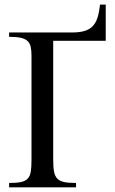

<svg xmlns="http://www.w3.org/2000/svg" viewBox="-20 -801 492 821"><path d="M207.5 -626.5V-116.7Q207.5 -85.9 211.2 -66.7Q214.8 -47.4 225.3 -36.9Q235.8 -26.4 254.9 -22.5Q273.9 -18.6 305.2 -18.6V0H19V-18.6Q50.3 -18.6 69.1 -22.5Q87.9 -26.4 98.1 -36.9Q108.4 -47.4 111.6 -66.7Q114.7 -85.9 114.7 -116.7V-562Q114.7 -585 111.3 -600.6Q107.9 -616.2 97.7 -625.7Q87.4 -635.3 68.6 -639.4Q49.8 -643.6 19 -643.6V-662.1H286.6Q319.3 -662.1 341.1 -668.5Q362.8 -674.8 376.5 -689.2Q390.1 -703.6 397.2 -726.3Q404.3 -749 407.7 -781.2H432.1V-626.5Z"/></svg>

Font: Doulos SIL Compact
Style: Regular
Weight: 400
Designer: Walt Agee, Victor Gaultney, Peter Martin, Debbi Hosken
Foundry: SIL International
Version: Version 4.110; 2011; Maintenance release ; LnSpcTght